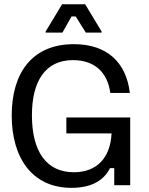

<svg xmlns="http://www.w3.org/2000/svg" viewBox="-20 -870 698 902"><path d="M273.3 -716.7 315.8 -792.5H335.8L383.3 -716.7H457.5V-721.7L380 -850H271.7L194.2 -721.7V-716.7ZM315.8 12.5C420 12.5 471.7 -30 496.7 -80H516.7V0H591.7V-318.3H291.7V-243.3H504.2C498.3 -129.2 435.8 -60.8 326.7 -60.8C198.3 -60.8 130 -158.3 130 -328.3C130 -486.7 191.7 -587.5 322.5 -587.5C424.2 -587.5 485 -530.8 498.3 -433.3H590C573.3 -576.7 483.3 -662.5 326.7 -662.5C129.2 -662.5 35 -525 35 -327.5C35 -130 130 12.5 315.8 12.5Z"/></svg>

Font: Familjen Grotesk
Style: Regular
Weight: 400
Designer: Anders Wikstroem, Jonas Baeckman, Matilda Gysing, Kristian Moeller
Foundry: Familjen STHLM AB
Version: Version 2.000